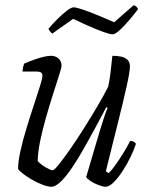

<svg xmlns="http://www.w3.org/2000/svg" viewBox="-20 -713 572 733"><path d="M176 0Q163 0 142 -8Q121 -16 100.5 -28Q80 -40 65.5 -51.5Q51 -63 49 -69Q49 -96 58 -136.5Q67 -177 81 -223Q95 -269 109 -311Q123 -353 132.5 -383.5Q142 -414 142 -424Q142 -433 136 -436.5Q130 -440 119 -440H66Q66 -447 68 -456Q70 -465 72 -470Q95 -480 114 -486.5Q133 -493 148.5 -496.5Q164 -500 175 -500Q192 -500 203.5 -489.5Q215 -479 215 -462Q215 -455 205.5 -425.5Q196 -396 182.5 -353.5Q169 -311 155.5 -264Q142 -217 133 -173Q124 -129 124 -98Q137 -84 155.5 -73.5Q174 -63 181 -63Q187 -63 205 -85.5Q223 -108 248.5 -144.5Q274 -181 301 -224Q328 -267 352.5 -308.5Q377 -350 393 -382Q398 -403 402 -436.5Q406 -470 409 -500Q426 -500 441.5 -497Q457 -494 466.5 -485Q476 -476 476 -459Q476 -440 463.5 -383.5Q451 -327 430 -243.5Q409 -160 384 -59L395 -52Q404 -60 419.5 -81.5Q435 -103 451 -129Q467 -155 477 -175Q485 -175 490.5 -172Q496 -169 499 -164Q492 -142 478.5 -114Q465 -86 448 -60Q431 -34 414 -17Q397 0 383 0Q373 0 356 -6.5Q339 -13 325.5 -22Q312 -31 309 -37L360 -210Q370 -242 377.5 -265.5Q385 -289 391 -301L386 -304Q368 -270 346 -229Q324 -188 301 -147.5Q278 -107 255.5 -73.5Q233 -40 212.5 -20Q192 0 176 0ZM410 -582Q400 -582 373.5 -591.5Q347 -601 315.5 -615Q284 -629 259 -641L180 -585Q176 -587 171.5 -592.5Q167 -598 165 -603Q181 -622 199.5 -640.5Q218 -659 235 -672Q252 -685 261 -685Q271 -685 297.5 -676Q324 -667 356.5 -653.5Q389 -640 416 -628L490 -693Q498 -691 502 -686Q506 -681 507 -678Q491 -657 472 -634.5Q453 -612 436 -597Q419 -582 410 -582Z"/></svg>

Font: Texturina Medium 12pt Thin
Style: Italic
Weight: 250
Italic angle: -11°
Version: Version 1.002